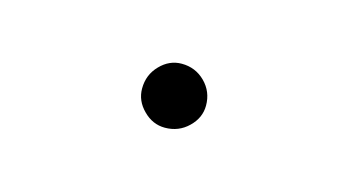

<svg xmlns="http://www.w3.org/2000/svg" viewBox="-28 -383 316 174"><g transform="rotate(15 130.0 -296.0)"><path d="M100 -295Q100 -308 108.8 -317Q117.5 -326 129 -326Q142 -326 151 -317Q160 -308 160 -295Q160 -283.5 151 -274.8Q142 -266 129 -266Q117.5 -266 108.8 -274.8Q100 -283.5 100 -295Z"/></g></svg>

Font: Lato TR Hairline
Style: Regular
Weight: 250
Designer: Lukasz Dziedzic
Foundry: Lukasz Dziedzic
Version: Version 1.104 2013